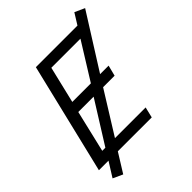

<svg xmlns="http://www.w3.org/2000/svg" viewBox="-246 -888 1133 1133"><g transform="rotate(-45 321.0 -321.5)"><path d="M107 119 46 91 103 0H23L190 -693H537L580 -762L642 -734L429 -396H500L483 -329H387L224 -67H480L464 0H181ZM118 -67H144L308 -329H180ZM197 -396H352L495 -626H252Z"/></g></svg>

Font: Ubuntu Sans Mono
Style: Italic
Weight: 400
Italic angle: -13.5°
Monospace: yes
Designer: Dalton Maag Ltd
Foundry: Dalton Maag Ltd
Version: Version 1.006